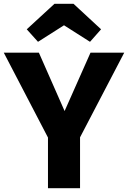

<svg xmlns="http://www.w3.org/2000/svg" viewBox="-28 -987 672 1007"><path d="M391.8 -266.7V0H223.6V-265.6L-8.2 -710.8H175.9L310.8 -404.6L446.7 -710.8H623.6ZM357.4 -967.2 502.1 -833.3 444.1 -767.7 307.7 -854.4 171.3 -767.7 112.3 -833.3 257.9 -967.2Z"/></svg>

Font: FiraCode Nerd Font Mono
Style: Bold
Weight: 700
Monospace: yes
Designer: Carrois Corporate, Edenspiekermann AG, Nikita Prokopov
Foundry: Carrois Corporate, Edenspiekermann AG, Nikita Prokopov
Version: Version 6.002;Nerd Fonts 3.3.0